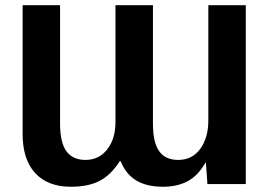

<svg xmlns="http://www.w3.org/2000/svg" viewBox="-20 -708 1032 738"><path d="M567.9 -688V-232.4Q567.9 -160.2 591.8 -126.7Q615.7 -93.3 665 -93.3Q718.8 -93.3 749.8 -136Q780.8 -178.7 780.8 -245.6V-688H924.8V-0.5H777.3L771.5 -82.5H769.5Q741.7 -33.2 701.7 -11.7Q661.6 9.8 606.9 9.8Q543.9 9.8 503.9 -14.2Q463.9 -38.1 443.8 -88.4H440.4Q405.8 -34.7 362.5 -12.5Q319.3 9.8 252 9.8Q163.6 9.8 115.2 -42.7Q66.9 -95.2 66.9 -193.4V-688H210.9V-232.4Q210.9 -159.7 235.4 -126.5Q259.8 -93.3 308.6 -93.3Q360.4 -93.3 392.1 -133.8Q423.8 -174.3 423.8 -239.3V-688Z"/></svg>

Font: Arial
Style: Bold
Weight: 700
Designer: Steve Matteson
Foundry: Ascender Corporation
Version: Version 2.00.3